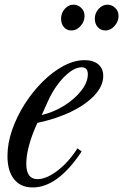

<svg xmlns="http://www.w3.org/2000/svg" viewBox="-20 -792 528 822"><path d="M120 10.5Q68.5 10.5 40.2 -24.8Q12 -60 12 -124Q12 -178.5 32 -236Q52 -293.5 86 -346.8Q120 -400 162.8 -442.5Q205.5 -485 252 -509.8Q298.5 -534.5 342.5 -534.5Q379.5 -534.5 400.8 -516.5Q422 -498.5 422 -466.5Q422 -425 386 -385.5Q350 -346 286.5 -314.8Q223 -283.5 140 -266Q116 -213.5 104.2 -169.2Q92.5 -125 92.5 -91Q92.5 -25 140.5 -25Q179 -25 227 -62Q275 -99 311.5 -157L329.5 -143.5Q227.5 10.5 120 10.5ZM158.5 -299.5Q210 -311.5 255 -339.8Q300 -368 328 -404Q356 -440 356 -474Q356 -504 329 -504Q306.5 -504 280 -484.8Q253.5 -465.5 228.5 -432.5Q203.5 -399.5 184.5 -357ZM431.5 -661.5Q411 -661.5 398.5 -675.8Q386 -690 386 -712Q386 -736.5 402.5 -754.2Q419 -772 440.5 -772Q459 -772 473.2 -758.2Q487.5 -744.5 487.5 -723.5Q487.5 -699.5 470.2 -680.5Q453 -661.5 431.5 -661.5ZM286.5 -661.5Q265.5 -661.5 253.5 -675.8Q241.5 -690 241.5 -712Q241.5 -736.5 257.5 -754.2Q273.5 -772 295 -772Q313.5 -772 327.8 -758.2Q342 -744.5 342 -723.5Q342 -699.5 324.8 -680.5Q307.5 -661.5 286.5 -661.5Z"/></svg>

Font: Libre Caslon Condensed
Style: Italic
Weight: 400
Italic angle: -22.583°
Designer: Pablo Impallari, Rodrigo Fuenzalida, Katja Schimmel, Ertekin Erdin
Foundry: Pablo Impallari, Rodrigo Fuenzalida
Version: Version 2.000;gftools[0.9.33]